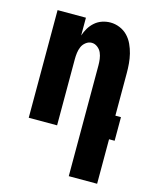

<svg xmlns="http://www.w3.org/2000/svg" viewBox="-112 -605 724 896"><g transform="rotate(15 250.0 -156.5)"><path d="M444 215H307V-320Q307 -335 305 -350.5Q303 -366 297 -380Q291 -394 278 -404Q265 -414 250 -414Q235 -414 222 -404Q209 -394 203 -380Q197 -366 195 -350.5Q193 -335 193 -320V0H56V-520H193V-434Q199 -453 209.5 -470.5Q220 -488 235.5 -501.5Q251 -515 270.5 -521.5Q290 -528 310 -528Q333 -528 355 -519Q377 -510 393 -493.5Q409 -477 419 -455.5Q429 -434 434.5 -411.5Q440 -389 442 -366Q444 -343 444 -320V-114H471V0H444Z"/></g></svg>

Font: Iosevka Heavy
Style: Regular
Weight: 900
Monospace: yes
Designer: Belleve Invis
Foundry: Belleve Invis
Version: Version 32.5.0; ttfautohint (v1.8.4)